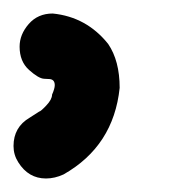

<svg xmlns="http://www.w3.org/2000/svg" viewBox="-28 -132 280 284"><path d="M40 132Q14 132 -1 108Q-8 97 -8 84Q-8 56 16 42L30 33Q32 33 40.5 24Q49 15 49 8Q53 -1 53 -6Q53 -14 46 -15Q45 -15 37 -15.5Q29 -16 15 -28.5Q1 -41 1 -63Q1 -81 14.5 -96.5Q28 -112 50 -112Q100 -107 132 -67Q149 -42 149 -2Q140 84 66 126Q53 132 40 132Z"/></svg>

Font: Bad Comic
Style: Regular
Weight: 400
Designer: GGBotNet
Foundry: f0n7
Version: 0.9